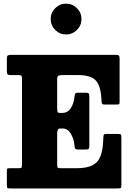

<svg xmlns="http://www.w3.org/2000/svg" viewBox="-20 -1058 730 1078"><path d="M81 -636.5H40Q25.5 -636.5 22 -641Q18.5 -645.5 18.5 -659.5V-728Q18.5 -743.5 23.8 -746.8Q29 -750 43.5 -750H629Q644 -750 647.8 -745.5Q651.5 -741 651.5 -726V-490.5Q651.5 -476.5 649.5 -473.8Q647.5 -471 633.5 -471H566.5Q555 -471 552.8 -476Q550.5 -481 550 -491Q547.5 -571.5 519.8 -604Q492 -636.5 418.5 -636.5H328Q314 -636.5 307.5 -632.8Q301 -629 301 -613.5V-451Q301 -435 303.5 -429.5Q306 -424 314.5 -424H329.5Q360.5 -424 377.8 -451.2Q395 -478.5 398.5 -516Q399.5 -527 402.5 -532.2Q405.5 -537.5 415 -537.5H460Q474 -537.5 477.8 -533.8Q481.5 -530 481.5 -516V-239.5Q481.5 -226.5 478.2 -222.5Q475 -218.5 462 -218.5H418Q405.5 -218.5 402.2 -224.2Q399 -230 398 -242.5Q394.5 -279 377.5 -307.8Q360.5 -336.5 331.5 -336.5H318Q301 -336.5 301 -309.5V-134Q301 -117.5 305.8 -115.5Q310.5 -113.5 326.5 -113.5H408.5Q466.5 -113.5 498.8 -129.8Q531 -146 544.8 -182.5Q558.5 -219 560 -280.5Q560.5 -297.5 562.8 -301.8Q565 -306 582 -306H641.5Q656.5 -306 659 -302.2Q661.5 -298.5 661.5 -284V-19Q661.5 -5 658.2 -2.5Q655 0 641 0H42Q28 0 23.2 -1.5Q18.5 -3 18.5 -18V-98Q18.5 -110 21.5 -111.8Q24.5 -113.5 36.5 -113.5H80Q97 -113.5 100.2 -116.5Q103.5 -119.5 103.5 -136.5V-617Q103.5 -630.5 99.2 -633.5Q95 -636.5 81 -636.5ZM351 -864.5Q315.5 -864.5 290 -890Q264.5 -915.5 264.5 -951Q264.5 -986.5 290 -1012Q315.5 -1037.5 351 -1037.5Q386.5 -1037.5 412 -1012Q437.5 -986.5 437.5 -951Q437.5 -915.5 412 -890Q386.5 -864.5 351 -864.5Z"/></svg>

Font: Besley* Narrow Heavy
Style: Regular
Weight: 800
Width: 4
Designer: Owen Earl
Foundry: indestructible type*
Version: Version 3.000; ttfautohint (v1.8.3)